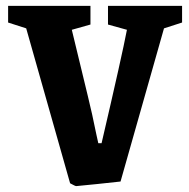

<svg xmlns="http://www.w3.org/2000/svg" viewBox="-20 -628 649 658"><path d="M241.2 9.8Q239.3 9.8 234.1 7.3Q229 4.9 224.6 2.4L220.2 0L69.8 -530.8L7.8 -550.8V-607.9H290V-543.9L226.1 -525.9L280.8 -299.8Q286.6 -276.9 295.7 -236.1Q304.7 -195.3 310.5 -166L316.9 -137.2H328.1Q398.9 -440.9 415 -525.9L350.1 -543.9V-607.9H604V-550.8L542 -530.8L393.1 -5.9Q380.9 -4.4 313 2.7Q245.1 9.8 241.2 9.8Z"/></svg>

Font: Grenze
Style: Bold
Weight: 700
Designer: Renata Polastri
Foundry: Omnibus-Type
Version: Version 1.002;PS 001.002;hotconv 1.0.88;makeotf.lib2.5.64775